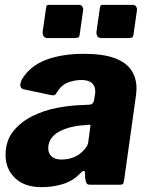

<svg xmlns="http://www.w3.org/2000/svg" viewBox="-20 -762 608 792"><path d="M308 -44Q280 -15 238.5 -2.5Q197 10 152 10Q81 10 42 -27.5Q3 -65 3 -122Q3 -180 33.5 -219Q64 -258 112.5 -282.5Q161 -307 217.5 -317.5Q274 -328 326 -329L346 -330Q365 -330 368 -349L371 -368Q372 -373 372.5 -376.5Q373 -380 373 -384Q373 -408 358.5 -420Q344 -432 316 -432Q288 -432 260 -421.5Q232 -411 212 -377Q209 -371 204.5 -369.5Q200 -368 189 -370L76 -394Q69 -396 65 -404Q61 -412 69 -432Q102 -489 168 -514.5Q234 -540 325 -540Q406 -540 453.5 -522Q501 -504 522 -472Q543 -440 543 -398Q543 -391 542.5 -384Q542 -377 541 -369L492 -19Q490 -6 487 -3Q484 0 471 0H351Q339 0 336 -8Q333 -16 331 -29V-48Q330 -68 308 -44ZM352 -235Q354 -244 353 -246Q352 -248 343 -247L319 -245Q301 -244 277 -238.5Q253 -233 230.5 -222.5Q208 -212 193.5 -194Q179 -176 179 -150Q179 -130 192.5 -117Q206 -104 233 -104Q258 -104 278 -111Q298 -118 310 -128Q323 -138 333 -151Q343 -164 344 -176ZM309 -622Q308 -610 303 -607.5Q298 -605 283 -605H176Q164 -605 159.5 -613Q155 -621 156 -631L170 -729Q171 -738 173.5 -740Q176 -742 183 -742H307Q315 -742 319.5 -735Q324 -728 323 -720ZM531 -622Q530 -610 525 -607.5Q520 -605 506 -605H399Q386 -605 381.5 -613Q377 -621 378 -631L392 -729Q394 -738 396 -740Q398 -742 405 -742H529Q537 -742 541.5 -735Q546 -728 545 -720Z"/></svg>

Font: Libre Franklin Thin ExtraBold
Style: Italic
Weight: 800
Italic angle: -8°
Version: Version 2.000